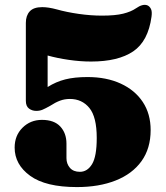

<svg xmlns="http://www.w3.org/2000/svg" viewBox="-20 -740 674 780"><path d="M39.5 -140.5Q39.5 -189.5 71.5 -221.2Q103.5 -253 150.5 -253Q200 -253 225 -226Q250 -199 250 -156.5V-97.5Q250 -74.5 264 -58.2Q278 -42 304.5 -42Q335 -42 354 -73.2Q373 -104.5 373 -179.5Q373 -265 343 -301.5Q313 -338 264 -338Q242.5 -338 223.8 -331Q205 -324 183.5 -310Q165 -299.5 153.2 -294.5Q141.5 -289.5 127.5 -289.5Q110.5 -289.5 97.8 -299Q85 -308.5 85 -330.5V-647Q85 -676.5 100.8 -693.8Q116.5 -711 151.5 -711Q176.5 -711 210 -702Q251 -690.5 300 -683.5Q349 -676.5 394 -676.5Q448.5 -676.5 480.5 -684.5Q512.5 -692.5 532 -706Q560.5 -726 579.5 -718Q588 -714 593.2 -703.8Q598.5 -693.5 595.5 -672Q582 -572.5 521 -531.2Q460 -490 350 -490Q306 -490 259.5 -496.8Q213 -503.5 173.5 -514.5V-386.5Q207.5 -408 245.2 -417.5Q283 -427 335.5 -427Q412.5 -427 470.2 -400.5Q528 -374 560 -325.8Q592 -277.5 592 -211.5Q592 -137 554.8 -85.2Q517.5 -33.5 450 -6.8Q382.5 20 292.5 20Q165.5 20 102.5 -25.8Q39.5 -71.5 39.5 -140.5Z"/></svg>

Font: Fraunces 9pt S050 Black
Style: Regular
Weight: 900
Version: Version 1.000; ttfautohint (v1.8.3)